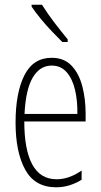

<svg xmlns="http://www.w3.org/2000/svg" viewBox="-20 -784 428 814"><path d="M199 -539Q252 -539 283.5 -505.5Q315 -472 329 -418Q343 -364 343 -303V-269H83Q83 -149 117 -86.5Q151 -24 220 -24Q273 -24 326 -61V-22Q304 -8 276.5 1Q249 10 218 10Q128 10 87 -64.5Q46 -139 46 -264Q46 -391 83.5 -465Q121 -539 199 -539ZM199 -506Q149 -506 119 -455.5Q89 -405 84 -301H308Q309 -357 298 -403.5Q287 -450 262.5 -478Q238 -506 199 -506ZM158 -764Q183 -724 211.5 -687Q240 -650 267 -617V-606H244Q225 -625 200.5 -650.5Q176 -676 153 -704Q130 -732 114 -756V-764Z"/></svg>

Font: Noto Sans Lao ExtraCondensed ExtraLight
Style: Regular
Weight: 200
Width: 2
Designer: Monotype Design Team
Foundry: Monotype Imaging Inc.
Version: Version 2.003; ttfautohint (v1.8.4.7-5d5b)